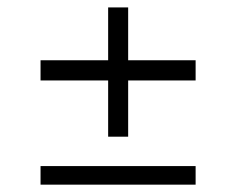

<svg xmlns="http://www.w3.org/2000/svg" viewBox="-20 -608 640 520"><path d="M89.8 -390.1V-444.8H272.9V-587.9H327.1V-444.8H509.8V-390.1H327.1V-237.8H272.9V-390.1ZM89.8 -107.9V-158.2H509.8V-107.9Z"/></svg>

Font: Kreadon Light
Style: Regular
Weight: 300
Designer: kohakuno
Foundry: StudioGnu
Version: Version 1.000;Glyphs 3.1.2 (3151)